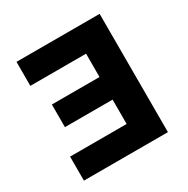

<svg xmlns="http://www.w3.org/2000/svg" viewBox="-157 -830 950 970"><g transform="rotate(-30 317.5 -345.0)"><path d="M550 0H60V-140H390V-282H112V-414H390V-550H65V-690H550Z"/></g></svg>

Font: Radio Canada
Style: Regular
Weight: 400
Designer: Charles Daoud, Etienne Aubert Bonn, Alexandre Saumier Demers, Jacques Le Bailly
Foundry: Radio-Canada
Version: Version 2.104;gftools[0.9.28.dev5+ged2979d]